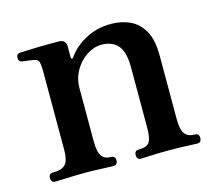

<svg xmlns="http://www.w3.org/2000/svg" viewBox="-77 -580 762 675"><g transform="rotate(-15 304.0 -242.5)"><path d="M46 0Q31 0 31 -17Q31 -33 46 -33Q80 -33 92.5 -48Q105 -63 105 -99V-387Q105 -407 102 -418.5Q99 -430 86 -432Q79 -434 65 -435.5Q51 -437 44 -438Q30 -440 30 -454Q30 -470 45 -470Q48 -470 68 -471Q88 -472 113 -472.5Q138 -473 159 -473Q180 -473 186 -473Q211 -472 211 -447V-407Q211 -403 214 -402.5Q217 -402 220 -406Q241 -438 283 -461.5Q325 -485 378 -485Q415 -485 446 -471Q477 -457 496 -424Q515 -391 515 -333V-101Q515 -63 526.5 -48Q538 -33 563 -33Q578 -33 578 -17Q578 0 563 0Q556 0 538 -1Q520 -2 499 -2.5Q478 -3 460 -3Q443 -3 422 -2.5Q401 -2 383.5 -1Q366 0 358 0Q343 0 343 -17Q343 -33 358 -33Q389 -33 398 -48Q407 -63 407 -99V-319Q407 -376 386 -399.5Q365 -423 327 -423Q299 -423 272.5 -405.5Q246 -388 229.5 -359Q213 -330 213 -295V-101Q213 -63 224 -48Q235 -33 257 -33Q273 -33 273 -17Q273 0 257 0Q246 0 215.5 -1.5Q185 -3 159 -3Q142 -3 118 -2.5Q94 -2 74 -1Q54 0 46 0Z"/></g></svg>

Font: Zen Antique Soft
Style: Regular
Weight: 400
Designer: Yoshimichi Ohira
Foundry: Positype
Version: Version 1.001